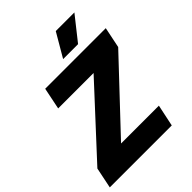

<svg xmlns="http://www.w3.org/2000/svg" viewBox="-282 -1048 1181 1181"><g transform="rotate(-45 308.5 -457.5)"><path d="M326 -761H456L578 -915H416ZM-29 0H510L540 -142H211L618 -574L646 -710H119L90 -568H398L-1 -136Z"/></g></svg>

Font: Geist ExtraBold
Style: Italic
Weight: 800
Italic angle: -12°
Designer: Basement.studio, Andrés Briganti, Mateo Zaragoza
Foundry: Basement.studio, Vercel, Andrés Briganti, Guido Ferreyra, Mateo Zaragoza
Version: Version 1.500